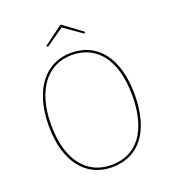

<svg xmlns="http://www.w3.org/2000/svg" viewBox="-154 -979 996 1105"><g transform="rotate(-20 344.0 -426.5)"><path d="M232.7 -767.9 343.9 -846.3 455.7 -767.9 463.3 -776.1 347.9 -861.6H339.9L225.1 -776.1ZM343.9 -690.9C187.1 -690.9 80.7 -560.4 80.7 -338.4C80.7 -116.9 184.4 9.4 343.9 9.4C510.4 9.4 607.6 -119.1 607.6 -340C607.6 -566.4 504.9 -690.9 343.9 -690.9ZM343.9 -677.3C496.6 -677.3 592.7 -558.9 592.7 -340C592.7 -125 502.1 -4.1 343.9 -4.1C193.6 -4.1 95.6 -124.4 95.6 -338.4C95.6 -554.6 195.4 -677.3 343.9 -677.3Z"/></g></svg>

Font: Fira Sans Hair
Style: Regular
Weight: 100
Designer: bBox Type GmbH & Carrois Corporate GbR & Edenspiekermann AG
Foundry: bBox Type GmbH & Carrois Corporate GbR & Edenspiekermann AG
Version: Version 4.300;PS 004.300;hotconv 1.0.88;makeotf.lib2.5.64775